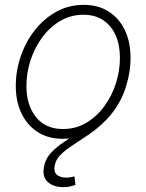

<svg xmlns="http://www.w3.org/2000/svg" viewBox="-20 -564 606 795"><path d="M239.7 10.7Q180.2 10.7 136.7 -16.8Q93.3 -44.4 69.3 -93.8Q45.4 -143.1 45.4 -208Q45.4 -270.5 65.7 -330.3Q85.9 -390.1 123.5 -438.2Q161.1 -486.3 212.6 -515.1Q264.2 -543.9 326.7 -543.9Q386.2 -543.9 429.7 -516.4Q473.1 -488.8 496.8 -439.5Q520.5 -390.1 520.5 -325.2Q520.5 -262.7 500.2 -202.6Q480 -142.6 442.4 -94.5Q404.8 -46.4 353.3 -17.8Q301.8 10.7 239.7 10.7ZM240.7 -29.8Q294.4 -29.8 337.6 -55.7Q380.9 -81.5 412.1 -124.3Q443.4 -167 460 -219.2Q476.6 -271.5 476.6 -324.7Q476.6 -377.4 459 -417.5Q441.4 -457.5 407.7 -480.2Q374 -502.9 325.7 -502.9Q273.4 -502.9 230.2 -477.8Q187 -452.6 155.5 -410.2Q124 -367.7 106.7 -315.2Q89.4 -262.7 89.4 -208Q89.4 -128.9 128.9 -79.3Q168.5 -29.8 240.7 -29.8ZM242.7 210.9Q201.7 210.9 178.2 189.9Q154.8 168.9 161.6 129.4Q167 95.2 189.9 70.1Q212.9 44.9 246.3 22.9Q279.8 1 316.9 -23.7Q354 -48.3 388.9 -80.3Q423.8 -112.3 450 -157.5Q476.1 -202.6 486.8 -266.6H516.1Q504.4 -197.8 478.8 -149.4Q453.1 -101.1 419.4 -67.1Q385.7 -33.2 350.6 -9Q315.4 15.1 284.2 35.2Q252.9 55.2 231.7 75.9Q210.4 96.7 206.1 124Q202.1 147.9 215.6 159.7Q229 171.4 254.9 171.4Q264.2 171.4 272.5 169.9Q280.8 168.5 288.1 166L292.5 202.1Q281.7 205.6 269.3 208.3Q256.8 210.9 242.7 210.9Z"/></svg>

Font: Inter 20pt ExtraLight
Style: Italic
Weight: 250
Italic angle: -9.3988°
Version: Version 4.001;git-66647c0bb